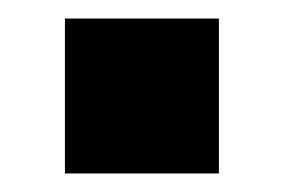

<svg xmlns="http://www.w3.org/2000/svg" viewBox="-20 -454 306 207"><path d="M216 -434V-267H50V-434Z"/></svg>

Font: Cooper Hewitt
Style: Bold
Weight: 711
Designer: Village Type and Design LLC
Foundry: Cooper Hewitt Smithsonian Design Museum
Version: 1.000